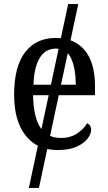

<svg xmlns="http://www.w3.org/2000/svg" viewBox="-20 -734 537 952"><path d="M123 198 318 -714H368L173 198ZM266 10Q164 10 107 -62Q50 -134 50 -264Q50 -404 104.5 -475Q159 -546 257 -546Q348 -546 399.5 -485.5Q451 -425 451 -306V-262H144Q146 -152 180.5 -101Q215 -50 282 -50Q330 -50 363 -72.5Q396 -95 412 -123Q420 -120 426 -111.5Q432 -103 432 -90Q432 -70 414 -46.5Q396 -23 359.5 -6.5Q323 10 266 10ZM356 -314Q355 -395 333 -444Q311 -493 257 -493Q205 -493 177 -447Q149 -401 146 -314Z"/></svg>

Font: Noto Serif SemiCondensed
Style: Regular
Weight: 400
Width: 4
Designer: Monotype Design Team
Foundry: Monotype Imaging Inc.
Version: Version 2.013